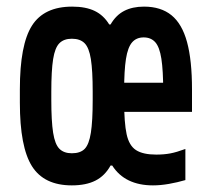

<svg xmlns="http://www.w3.org/2000/svg" viewBox="-20 -550 640 580"><path d="M197 10Q113 10 76.5 -48Q40 -106 40 -240V-280Q40 -415 76.5 -472.5Q113 -530 198 -530Q239 -530 266 -517Q293 -504 310 -476H314Q330 -504 355 -517Q380 -530 415 -530Q466 -530 498 -504Q530 -478 545 -423Q560 -368 560 -280V-212H329V-300H486L473 -271V-276Q473 -337 467.5 -372.5Q462 -408 449 -422.5Q436 -437 414 -437Q392 -437 379 -422Q366 -407 360.5 -372Q355 -337 355 -276V-245Q355 -179 362.5 -144.5Q370 -110 391 -96.5Q412 -83 452 -83Q475 -83 494 -86.5Q513 -90 540 -100V-6Q516 1 490.5 5.5Q465 10 442 10Q400 10 369 -5Q338 -20 319 -50H314Q297 -19 268.5 -4.5Q240 10 197 10ZM197 -87Q223 -87 236 -100.5Q249 -114 254.5 -149Q260 -184 260 -248V-273Q260 -337 254.5 -371.5Q249 -406 235.5 -419.5Q222 -433 197 -433Q173 -433 159.5 -419.5Q146 -406 140.5 -371.5Q135 -337 135 -273V-248Q135 -184 140.5 -149Q146 -114 159.5 -100.5Q173 -87 197 -87Z"/></svg>

Font: M PLUS Code Latin Expanded Medium
Style: Regular
Weight: 500
Width: 7
Designer: Coji Morishita
Foundry: UNDERFOREST DESIGN
Version: Version 1.002; ttfautohint (v1.8.3)